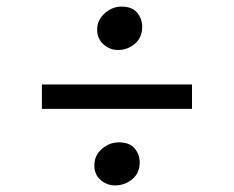

<svg xmlns="http://www.w3.org/2000/svg" viewBox="-20 -613 709 582"><path d="M337 -461.5Q313 -461.5 293.8 -478.5Q274.5 -495.5 274.5 -523Q274.5 -552.5 297.5 -572.8Q320.5 -593 348 -593Q380.5 -593 395.8 -574.5Q411 -556 411 -531.5Q411 -499.5 389 -480.5Q367 -461.5 337 -461.5ZM562 -357V-283H107V-357ZM266 -111.5Q266 -142 289 -161.8Q312 -181.5 340.5 -181.5Q372.5 -181.5 388 -163.2Q403.5 -145 403.5 -120.5Q403.5 -88.5 381 -69.8Q358.5 -51 328.5 -51Q304.5 -51 285.2 -67.2Q266 -83.5 266 -111.5Z"/></svg>

Font: Merriweather Light 18pt
Style: Regular
Weight: 400
Version: Version 2.100